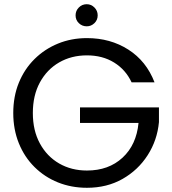

<svg xmlns="http://www.w3.org/2000/svg" viewBox="-20 -886 818 912"><path d="M714 -495H605Q577 -555 522 -589Q467 -623 393 -623Q319 -623 261 -589.5Q203 -556 169.5 -494.5Q136 -433 136 -349Q136 -266 169.5 -204.5Q203 -143 261 -109.5Q319 -76 393 -76Q496 -76 562 -137Q628 -198 638 -302H360V-376H735V-306Q727 -220 681.5 -149Q636 -78 562 -36Q488 6 393 6Q319 6 255.5 -19.5Q192 -45 144 -92.5Q96 -140 69.5 -205.5Q43 -271 43 -349Q43 -428 69.5 -493Q96 -558 144 -605.5Q192 -653 255.5 -679Q319 -705 393 -705Q504 -705 589.5 -650.5Q675 -596 714 -495ZM392 -761Q370 -761 354.5 -776Q339 -791 339 -813Q339 -835 354.5 -850.5Q370 -866 392 -866Q413 -866 428.5 -850.5Q444 -835 444 -813Q444 -791 428.5 -776Q413 -761 392 -761Z"/></svg>

Font: Poppins
Style: Regular
Weight: 400
Designer: Ninad Kale (Devanagari), Jonny Pinhorn (Latin)
Version: Version 5.002